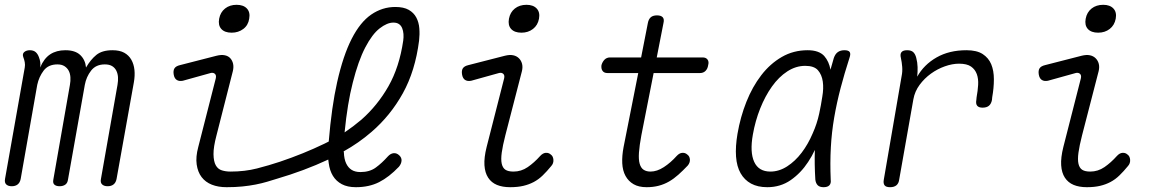

<svg xmlns="http://www.w3.org/2000/svg" viewBox="-29 -769 4849 799"><path d="M20 6Q5 6 -3 -1.5Q-11 -9 -8 -25L74 -488Q76 -499 74 -510Q72 -521 68 -531Q63 -545 72 -552.5Q81 -560 95 -560Q110 -560 119 -552.5Q128 -545 133 -531Q137 -521 138.5 -510Q140 -499 138 -488Q154 -526 180 -543Q206 -560 243 -560Q284 -560 305 -540Q326 -520 329 -488Q348 -521 372 -540.5Q396 -560 439 -560Q469 -560 488 -549.5Q507 -539 517.5 -520.5Q528 -502 530.5 -478Q533 -454 528 -426L456 -24Q453 -9 443.5 -1.5Q434 6 419 6Q404 6 396 -1.5Q388 -9 391 -24L460 -416Q463 -433 462 -448Q461 -463 455 -475Q449 -487 437.5 -494Q426 -501 407 -501Q370 -501 350 -475Q330 -449 324 -416L254 -22Q252 -7 242.5 -0.5Q233 6 219 6Q205 6 197.5 -0.5Q190 -7 193 -22L262 -416Q265 -432 264 -447.5Q263 -463 257 -474.5Q251 -486 239.5 -493.5Q228 -501 210 -501Q172 -501 152.5 -475Q133 -449 126 -416L57 -24Q54 -9 44.5 -1.5Q35 6 20 6Z M940 -473 872 -206Q859 -157 859.5 -127Q860 -97 869 -81Q878 -65 894.5 -60Q911 -55 930 -55Q990 -55 1040.5 -68Q1091 -81 1136 -96Q1234 -129 1321 -171Q1330 -175 1339 -180Q1351 -325 1374 -427Q1399 -538 1434.5 -607.5Q1470 -677 1516 -708.5Q1562 -740 1616 -740Q1651 -740 1672 -728Q1693 -716 1703.5 -696Q1714 -676 1716 -651Q1718 -626 1715 -600Q1699 -474 1647.5 -381Q1596 -288 1517 -220Q1464 -174 1401 -139Q1401 -137 1402 -135Q1403 -107 1411.5 -89Q1420 -71 1434.5 -62Q1449 -53 1471 -53Q1509 -53 1534.5 -71.5Q1560 -90 1585 -118Q1596 -130 1608.5 -131.5Q1621 -133 1632 -123Q1643 -113 1642 -100Q1641 -87 1631 -75Q1590 -32 1548.5 -11Q1507 10 1452 10Q1417 10 1393.5 -2.5Q1370 -15 1356.5 -37Q1343 -59 1339 -90Q1338 -97 1337 -105Q1236 -58 1123 -25Q1104 -19 1082 -12.5Q1060 -6 1034.5 -1Q1009 4 979.5 7Q950 10 914 10Q879 10 852.5 -0.5Q826 -11 810 -32Q794 -53 789.5 -84.5Q785 -116 796 -157L869 -443Q872 -456 865 -462Q858 -468 847 -465L732 -433Q717 -430 707 -436Q697 -442 694 -458Q691 -475 697 -484.5Q703 -494 720 -498L872 -537Q892 -542 906.5 -539Q921 -536 929.5 -526.5Q938 -517 941 -503.5Q944 -490 940 -473ZM1405 -218Q1442 -243 1475 -271Q1542 -330 1587.5 -410Q1633 -490 1649 -600Q1651 -614 1650 -627.5Q1649 -641 1644.5 -652Q1640 -663 1631 -669Q1622 -675 1608 -675Q1582 -675 1551 -651Q1520 -627 1491 -571.5Q1462 -516 1439 -425Q1417 -340 1405 -218ZM935 -633Q906 -633 892 -648.5Q878 -664 883 -691Q888 -718 907.5 -733.5Q927 -749 955.5 -749Q984 -749 998.5 -733.5Q1013 -718 1008 -691Q1004 -664 983.5 -648.5Q963 -633 935 -633Z M1932 -433Q1917 -430 1907 -436Q1897 -442 1894 -458Q1891 -475 1897 -484.5Q1903 -494 1920 -498L2072 -537Q2092 -542 2106.5 -539Q2121 -536 2130.5 -526.5Q2140 -517 2143.5 -503.5Q2147 -490 2143 -473L2074 -206Q2063 -163 2059 -134Q2055 -105 2059 -87.5Q2063 -70 2074.5 -62.5Q2086 -55 2108 -55Q2140 -55 2167 -73.5Q2194 -92 2219 -120Q2230 -132 2242 -133Q2254 -134 2263 -126Q2273 -119 2274 -104Q2275 -89 2265 -78Q2247 -56 2229.5 -39Q2212 -22 2192 -11.5Q2172 -1 2148.5 4.5Q2125 10 2094 10Q2062 10 2039 0.5Q2016 -9 2002.5 -29.5Q1989 -50 1987 -81.5Q1985 -113 1996 -157L2069 -443Q2072 -456 2065 -462Q2058 -468 2047 -465ZM2141 -633Q2112 -633 2098 -648.5Q2084 -664 2089 -691Q2094 -718 2113.5 -733.5Q2133 -749 2162 -749Q2190 -749 2204.5 -733.5Q2219 -718 2214 -691Q2209 -664 2189 -648.5Q2169 -633 2141 -633Z M2895 -530Q2909 -530 2915.5 -521Q2922 -512 2918 -498Q2916 -483 2907 -474Q2898 -465 2884 -465H2691L2640 -206Q2632 -163 2630 -134Q2628 -105 2633 -87.5Q2638 -70 2649.5 -62.5Q2661 -55 2678 -55Q2705 -55 2733.5 -73.5Q2762 -92 2787 -120Q2798 -132 2810 -133Q2822 -134 2831 -126Q2841 -119 2842 -105.5Q2843 -92 2833 -80Q2813 -59 2794 -42Q2775 -25 2755 -13.5Q2735 -2 2712 4Q2689 10 2662 10Q2629 10 2607.5 -2.5Q2586 -15 2574 -37Q2562 -59 2560.5 -89.5Q2559 -120 2566 -157L2627 -465H2499Q2485 -465 2478.5 -474Q2472 -483 2474 -498Q2478 -512 2487 -521Q2496 -530 2510 -530H2639L2667 -673Q2670 -689 2679 -697Q2688 -705 2705 -705Q2722 -705 2729 -697Q2736 -689 2732 -673L2704 -530Z M3164 10Q3124 10 3096.5 -5Q3069 -20 3053 -48Q3037 -76 3034 -117.5Q3031 -159 3040 -212Q3052 -282 3077 -345Q3102 -408 3139 -456Q3176 -504 3224.5 -532Q3273 -560 3332 -560Q3379 -560 3401 -536Q3421 -513 3427 -479Q3434 -503 3441 -528Q3447 -545 3458 -552.5Q3469 -560 3485 -560Q3502 -560 3507 -552.5Q3512 -545 3506 -528Q3485 -463 3469 -402Q3453 -341 3442.5 -280Q3432 -219 3428.5 -155.5Q3425 -92 3428 -21Q3430 -6 3422.5 2Q3415 10 3398.5 10Q3382 10 3374 2Q3366 -6 3364 -21Q3360 -86 3362 -145Q3350 -119 3334 -95Q3304 -49 3261.5 -19.5Q3219 10 3164 10ZM3177 -55Q3213 -55 3246.5 -76.5Q3280 -98 3307 -133.5Q3334 -169 3353 -214Q3371 -254 3380 -296Q3383 -313 3387 -331L3393 -367Q3399 -401 3395 -429.5Q3391 -458 3375 -476.5Q3359 -495 3322 -495Q3283 -495 3247.5 -472Q3212 -449 3183.5 -409Q3155 -369 3134.5 -317.5Q3114 -266 3104 -209Q3091 -136 3109.5 -95.5Q3128 -55 3177 -55Z M3675 10Q3658 10 3652 2Q3646 -6 3649 -22L3723 -452Q3727 -471 3725.5 -490.5Q3724 -510 3720 -528Q3716 -544 3722.5 -552Q3729 -560 3746 -560Q3763 -560 3771.5 -552Q3780 -544 3784 -528Q3789 -509 3789.5 -490Q3790 -471 3788 -450Q3816 -500 3868.5 -530Q3921 -560 3993 -560Q4036 -560 4060.5 -544Q4085 -528 4096 -501.5Q4107 -475 4107 -439Q4107 -403 4100 -364L4099 -353Q4096 -337 4086.5 -329Q4077 -321 4060 -321Q4044 -321 4037.5 -329Q4031 -337 4034 -353L4035 -364Q4040 -391 4041.5 -416Q4043 -441 4036 -460.5Q4029 -480 4012 -492Q3995 -504 3962 -504Q3934 -504 3903 -493Q3872 -482 3845 -462.5Q3818 -443 3798 -416Q3778 -389 3772 -356L3713 -22Q3711 -6 3701.5 2Q3692 10 3675 10Z M4332 -433Q4317 -430 4307 -436Q4297 -442 4294 -458Q4291 -475 4297 -484.5Q4303 -494 4320 -498L4472 -537Q4492 -542 4506.5 -539Q4521 -536 4530.5 -526.5Q4540 -517 4543.5 -503.5Q4547 -490 4543 -473L4474 -206Q4463 -163 4459 -134Q4455 -105 4459 -87.5Q4463 -70 4474.5 -62.5Q4486 -55 4508 -55Q4540 -55 4567 -73.5Q4594 -92 4619 -120Q4630 -132 4642 -133Q4654 -134 4663 -126Q4673 -119 4674 -104Q4675 -89 4665 -78Q4647 -56 4629.5 -39Q4612 -22 4592 -11.5Q4572 -1 4548.5 4.5Q4525 10 4494 10Q4462 10 4439 0.5Q4416 -9 4402.5 -29.5Q4389 -50 4387 -81.5Q4385 -113 4396 -157L4469 -443Q4472 -456 4465 -462Q4458 -468 4447 -465ZM4541 -633Q4512 -633 4498 -648.5Q4484 -664 4489 -691Q4494 -718 4513.5 -733.5Q4533 -749 4562 -749Q4590 -749 4604.5 -733.5Q4619 -718 4614 -691Q4609 -664 4589 -648.5Q4569 -633 4541 -633Z"/></svg>

Font: Maple Mono ExtraLight
Style: Italic
Weight: 275
Italic angle: -10°
Monospace: yes
Designer: subframe7536
Version: Version 7.000